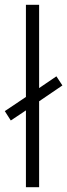

<svg xmlns="http://www.w3.org/2000/svg" viewBox="-26 -780 280 800"><path d="M82 0V-320L19 -278L-6 -317L82 -376V-760H137V-413L209 -462L234 -424L137 -358V0Z"/></svg>

Font: Noto Sans Sinhala SemiCondensed Light
Style: Regular
Weight: 300
Width: 4
Designer: Jelle Bosma - Monotype Design Team
Foundry: Monotype Imaging Inc.
Version: Version 2.006; ttfautohint (v1.8.4.7-5d5b)